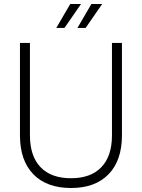

<svg xmlns="http://www.w3.org/2000/svg" viewBox="-20 -926 711 962"><path d="M336 16Q214 16 147 -53Q80 -122 80 -248V-711H130V-248Q130 -144 183 -88.5Q236 -33 336 -33Q435 -33 488 -88.5Q541 -144 541 -248V-711H591V-248Q591 -122 524 -53Q457 16 336 16ZM262 -786 332 -906H386L303 -786ZM368 -786 438 -906H492L409 -786Z"/></svg>

Font: Geist ExtLt
Style: Regular
Weight: 400
Designer: Basement.studio, Andrés Briganti, Mateo Zaragoza
Foundry: Basement.studio, Vercel, Andrés Briganti, Guido Ferreyra, Mateo Zaragoza
Version: Version 1.401